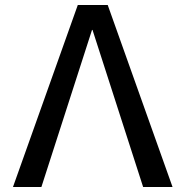

<svg xmlns="http://www.w3.org/2000/svg" viewBox="-20 -750 744 770"><path d="M32 0 292 -730H412L672 0H554L351 -630H349L146 0Z"/></svg>

Font: M PLUS 1p Medium
Style: Regular
Weight: 500
Version: Version 1.062